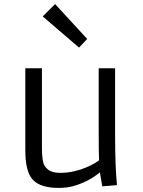

<svg xmlns="http://www.w3.org/2000/svg" viewBox="-20 -918 706 948"><path d="M548.3 -255.9Q548.3 -94.7 557.6 -3.9L484.9 2L473.1 -66.9Q416 -19.5 339.8 1.5Q309.6 9.8 267.8 9.8Q226.1 9.8 193.1 -0.2Q160.2 -10.3 140.6 -32.2Q105 -71.8 105 -176.3V-581.1H187V-189.5Q187 -119.1 200.7 -98.9Q214.4 -78.6 233.2 -71.5Q252 -64.5 277.8 -64.5Q303.7 -64.5 327.9 -68.6Q352.1 -72.8 376.5 -80.6Q427.7 -97.2 469.2 -126V-126.5Q467.3 -163.6 467.3 -271V-581.1H548.3ZM190.9 -836.9 252 -897.9 410.6 -725.6 370.1 -683.1Z"/></svg>

Font: Armata
Style: Regular
Weight: 400
Designer: Viktoriya Grabowska
Foundry: Viktoriya Grabowska
Version: Version 1.002